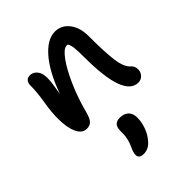

<svg xmlns="http://www.w3.org/2000/svg" viewBox="-246 -675 1129 1129"><g transform="rotate(-45 319.0 -110.5)"><path d="M550.8 9.8Q431.2 9.8 431.2 -318.8Q431.2 -374 428 -400.6Q424.8 -427.2 415 -441.9Q412.1 -442.9 405.8 -442.9Q381.3 -442.9 345.2 -394Q309.1 -345.2 271.7 -260.5Q234.4 -175.8 210 -81.1Q200.2 -43.5 185.3 -27.8Q170.4 -12.2 145 -12.2Q106.9 -12.2 86.4 -56.4Q65.9 -100.6 65.9 -173.8Q65.9 -230.5 77.9 -301Q89.8 -371.6 89.8 -430.2Q89.8 -448.7 100.3 -460.4Q110.8 -472.2 128.9 -472.2Q155.3 -472.2 173.6 -450.7Q191.9 -429.2 191.9 -389.2Q191.9 -369.6 189.7 -350.6Q187.5 -331.5 183.1 -306.9Q178.7 -282.2 176.8 -268.1Q225.1 -403.8 288.3 -476.8Q351.6 -549.8 415 -549.8Q469.2 -549.8 503.2 -505.6Q537.1 -461.4 537.1 -393.1Q537.1 -255.4 546.6 -185.1Q556.2 -114.7 586.9 -88.9Q605 -72.3 605 -46.9Q605 -23.4 589.4 -6.8Q573.7 9.8 550.8 9.8ZM276.9 329.1Q237.8 329.1 237.8 297.9Q237.8 277.8 254.9 243.2Q264.2 222.7 268.8 202.4Q273.4 182.1 274.2 169.9Q274.9 157.7 274.9 134.8Q274.9 78.1 326.2 78.1Q361.3 78.1 381.1 96.7Q400.9 115.2 400.9 150.9Q400.9 187 387.2 225.6Q373.5 264.2 347.2 293.9Q317.4 329.1 276.9 329.1Z"/></g></svg>

Font: Shantell Sans Irregular Bouncy
Style: Regular
Weight: 500
Designer: Stephen Nixon, Anya Danilova, Shantell Martin
Foundry: Arrow Type
Version: Version 1.006;[9816181b4]